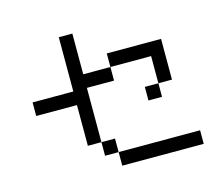

<svg xmlns="http://www.w3.org/2000/svg" viewBox="-107 -910 1214 1051"><g transform="rotate(-15 500.0 -384.5)"><path d="M307.7 -769.2H384.6V-538.5H538.5V-615.4H846.2V-384.6H769.2V-538.5H538.5V-461.5H384.6V-153.8H307.7V-384.6H76.9V-461.5H307.7ZM461.5 -76.9H384.6V-153.8H461.5ZM461.5 -76.9H923.1V0H461.5ZM769.2 -384.6V-307.7H692.3V-384.6Z"/></g></svg>

Font: Mintsoda - Lime Green 13x16
Style: Regular
Weight: 400
Designer: Mintsoda-15
Version: Version 1.0